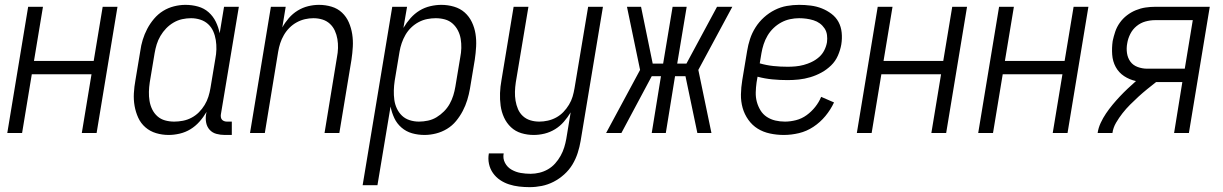

<svg xmlns="http://www.w3.org/2000/svg" viewBox="-20 -548 5040 791"><path d="M10 0 96 -520H157L120 -297H366L403 -520H464L378 0H317L357 -242H111L71 0Z M675 8Q648 8 623 0.5Q598 -7 579 -23.5Q560 -40 549.5 -63Q539 -86 534.5 -111.5Q530 -137 531.5 -164Q533 -191 538 -218L558 -338Q561 -361 568 -384Q575 -407 586.5 -429Q598 -451 614.5 -470.5Q631 -490 652 -503Q673 -516 697 -522Q721 -528 744 -528Q771 -528 796 -521Q821 -514 839.5 -497.5Q858 -481 869 -458.5Q880 -436 885 -411L903 -520H964L890 -77Q889 -71 890 -65Q891 -59 894.5 -55Q898 -51 903.5 -49Q909 -47 915 -47H935V8H906Q888 8 871.5 3.5Q855 -1 844 -13Q833 -25 829.5 -42Q826 -59 829 -77L831 -87Q818 -65 801.5 -46.5Q785 -28 764.5 -15.5Q744 -3 720.5 2.5Q697 8 675 8ZM698 -47Q715 -47 733.5 -50.5Q752 -54 769 -63Q786 -72 799.5 -85.5Q813 -99 823 -115.5Q833 -132 838.5 -149.5Q844 -167 847 -185L867 -305Q871 -325 871.5 -344.5Q872 -364 869 -383Q866 -402 858.5 -419Q851 -436 837.5 -448.5Q824 -461 805.5 -467Q787 -473 767 -473Q749 -473 730.5 -469Q712 -465 695 -455Q678 -445 664.5 -431Q651 -417 641 -400Q631 -383 625.5 -365Q620 -347 617 -329L597 -209Q594 -189 593.5 -170Q593 -151 596 -132.5Q599 -114 607 -97.5Q615 -81 628.5 -69Q642 -57 660 -52Q678 -47 698 -47Z M1010 0 1096 -520H1157L1143 -435Q1154 -455 1170 -473.5Q1186 -492 1206.5 -504.5Q1227 -517 1249.5 -522.5Q1272 -528 1294 -528Q1321 -528 1346 -520.5Q1371 -513 1389 -496Q1407 -479 1417 -456Q1427 -433 1431 -407.5Q1435 -382 1433.5 -355.5Q1432 -329 1428 -302L1378 0H1317L1368 -311Q1372 -331 1372.5 -350Q1373 -369 1370 -387Q1367 -405 1359.5 -421.5Q1352 -438 1339 -450Q1326 -462 1308.5 -467.5Q1291 -473 1271 -473Q1254 -473 1236.5 -469Q1219 -465 1202.5 -456Q1186 -447 1172.5 -433.5Q1159 -420 1149.5 -403.5Q1140 -387 1134.5 -370Q1129 -353 1126 -335L1071 0Z M1474 215 1596 -520H1657L1642 -433Q1655 -455 1671.5 -473.5Q1688 -492 1708.5 -504.5Q1729 -517 1752.5 -522.5Q1776 -528 1798 -528Q1825 -528 1850.5 -520.5Q1876 -513 1894.5 -496.5Q1913 -480 1924 -457Q1935 -434 1939 -408.5Q1943 -383 1941.5 -356Q1940 -329 1936 -302L1916 -182Q1912 -159 1905 -136Q1898 -113 1886.5 -91Q1875 -69 1859 -49.5Q1843 -30 1821.5 -17Q1800 -4 1776 2Q1752 8 1729 8Q1702 8 1677.5 1Q1653 -6 1634 -22.5Q1615 -39 1604.5 -61.5Q1594 -84 1589 -109L1535 215ZM1706 -47Q1724 -47 1743 -51Q1762 -55 1778.5 -65Q1795 -75 1809 -89Q1823 -103 1832.5 -120Q1842 -137 1847.5 -155Q1853 -173 1856 -191L1876 -311Q1880 -331 1880.5 -350Q1881 -369 1878 -387.5Q1875 -406 1866.5 -422.5Q1858 -439 1844.5 -451Q1831 -463 1813 -468Q1795 -473 1775 -473Q1758 -473 1740 -469.5Q1722 -466 1705 -457Q1688 -448 1674 -434.5Q1660 -421 1650.5 -404.5Q1641 -388 1635 -370.5Q1629 -353 1626 -335L1606 -215Q1603 -195 1602.5 -175.5Q1602 -156 1604.5 -137Q1607 -118 1615 -101Q1623 -84 1636 -71.5Q1649 -59 1667.5 -53Q1686 -47 1706 -47Z M2162 223Q2140 223 2118.5 220.5Q2097 218 2077 211.5Q2057 205 2040 193.5Q2023 182 2011 165Q1999 148 1994.5 127Q1990 106 1994 84H2055Q2051 105 2060.5 123Q2070 141 2087.5 151Q2105 161 2125 164.5Q2145 168 2166 168Q2184 168 2202.5 163.5Q2221 159 2237.5 149.5Q2254 140 2267 125.5Q2280 111 2289.5 94Q2299 77 2304.5 59Q2310 41 2313 24L2331 -85Q2319 -65 2303 -46.5Q2287 -28 2266.5 -15.5Q2246 -3 2223.5 2.5Q2201 8 2179 8Q2152 8 2127.5 0.5Q2103 -7 2085 -24Q2067 -41 2056.5 -64Q2046 -87 2042.5 -112.5Q2039 -138 2040 -164.5Q2041 -191 2046 -218L2096 -520H2157L2105 -209Q2102 -189 2101.5 -170Q2101 -151 2104 -133Q2107 -115 2114 -98.5Q2121 -82 2134 -70Q2147 -58 2164.5 -52.5Q2182 -47 2202 -47Q2219 -47 2237 -51Q2255 -55 2271.5 -64Q2288 -73 2301 -86.5Q2314 -100 2324 -116.5Q2334 -133 2339 -150Q2344 -167 2347 -185L2403 -520H2464L2372 33Q2368 57 2360 82Q2352 107 2338.5 129.5Q2325 152 2304.5 170.5Q2284 189 2260.5 201Q2237 213 2212 218Q2187 223 2162 223Z M2911 0H2853L2804 -234H2761L2723 0H2665L2703 -234H2665L2540 0H2477L2617 -260L2563 -520H2621L2669 -286H2712L2751 -520H2809L2770 -286H2808L2934 -520H2997L2857 -260Z M3209 8Q3180 8 3152 2Q3124 -4 3101.5 -18Q3079 -32 3063 -54.5Q3047 -77 3039.5 -103.5Q3032 -130 3032.5 -159Q3033 -188 3038 -218L3058 -338Q3062 -363 3070 -387.5Q3078 -412 3092.5 -435Q3107 -458 3127.5 -476.5Q3148 -495 3172 -507Q3196 -519 3221.5 -523.5Q3247 -528 3272 -528Q3296 -528 3320 -525Q3344 -522 3365.5 -513.5Q3387 -505 3405.5 -491Q3424 -477 3434.5 -457.5Q3445 -438 3447.5 -414Q3450 -390 3446 -365Q3442 -342 3432 -319Q3422 -296 3404 -278.5Q3386 -261 3364 -249Q3342 -237 3318.5 -230Q3295 -223 3271.5 -220.5Q3248 -218 3225 -218Q3193 -218 3162 -221Q3131 -224 3101 -232L3097 -209Q3094 -188 3093.5 -167.5Q3093 -147 3098 -128.5Q3103 -110 3113 -93.5Q3123 -77 3139 -66.5Q3155 -56 3174 -51.5Q3193 -47 3214 -47Q3236 -47 3259.5 -53Q3283 -59 3303 -73.5Q3323 -88 3338.5 -107.5Q3354 -127 3363 -149L3416 -126Q3402 -96 3380.5 -70Q3359 -44 3331 -25.5Q3303 -7 3271.5 0.5Q3240 8 3209 8ZM3225 -273Q3241 -273 3257.5 -274.5Q3274 -276 3291 -280.5Q3308 -285 3324.5 -293Q3341 -301 3354.5 -313Q3368 -325 3376 -341Q3384 -357 3387 -374Q3389 -389 3387 -404Q3385 -419 3377 -431Q3369 -443 3357.5 -451.5Q3346 -460 3331.5 -464.5Q3317 -469 3302 -471Q3287 -473 3272 -473Q3254 -473 3235 -469Q3216 -465 3198.5 -455.5Q3181 -446 3166.5 -432Q3152 -418 3142 -401Q3132 -384 3126 -365.5Q3120 -347 3117 -329L3110 -287Q3138 -279 3166.5 -276Q3195 -273 3225 -273Z M3510 0 3596 -520H3657L3620 -297H3866L3903 -520H3964L3878 0H3817L3857 -242H3611L3571 0Z M4010 0 4096 -520H4157L4120 -297H4366L4403 -520H4464L4378 0H4317L4357 -242H4111L4071 0Z M4502 0Q4505 -21 4514.5 -41.5Q4524 -62 4536.5 -80.5Q4549 -99 4563.5 -116.5Q4578 -134 4593.5 -150.5Q4609 -167 4626 -183Q4643 -199 4660 -214Q4633 -220 4611 -234.5Q4589 -249 4576.5 -272Q4564 -295 4562 -323Q4560 -351 4564 -379Q4568 -398 4574.5 -417.5Q4581 -437 4593.5 -454.5Q4606 -472 4623 -485Q4640 -498 4659.5 -506Q4679 -514 4699 -517Q4719 -520 4739 -520H4964L4878 0H4817L4851 -210H4743Q4725 -196 4706.5 -181Q4688 -166 4670.5 -150Q4653 -134 4636 -117Q4619 -100 4604.5 -81.5Q4590 -63 4578 -42.5Q4566 -22 4563 0ZM4706 -265H4861L4894 -465H4739Q4719 -465 4699 -459.5Q4679 -454 4662.5 -440.5Q4646 -427 4636.5 -408Q4627 -389 4624 -370Q4620 -349 4623 -329Q4626 -309 4637 -294Q4648 -279 4667 -272Q4686 -265 4706 -265Z"/></svg>

Font: Iosevka Term Curly Light
Style: Italic
Weight: 300
Italic angle: -9°
Designer: Belleve Invis
Foundry: Belleve Invis
Version: Version 32.3.0